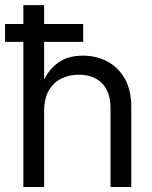

<svg xmlns="http://www.w3.org/2000/svg" viewBox="-31 -748 606 768"><path d="M145.5 -301.8V0H62.5V-727.5H145.5V-432.6H147.5Q164.6 -470.2 202.4 -497.8Q240.2 -525.4 301.3 -525.4Q353.5 -525.4 397.2 -502.7Q440.9 -480 467.5 -434.6Q494.1 -389.2 494.1 -320.3V0H411.1V-314.5Q411.1 -381.3 376.7 -415.3Q342.3 -449.2 284.2 -449.2Q246.6 -449.2 215.1 -434.1Q183.6 -418.9 164.6 -386.5Q145.5 -354 145.5 -301.8ZM-10.7 -580.6V-651.9H301.8V-580.6Z"/></svg>

Font: Inter Display
Style: Regular
Weight: 400
Designer: Rasmus Andersson
Foundry: rsms
Version: Version 4.000;git-37864ae